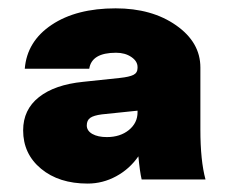

<svg xmlns="http://www.w3.org/2000/svg" viewBox="-20 -682 541 458"><path d="M458 -373Q458 -298.8 470.2 -253.9H317.9Q313.5 -272.5 310.1 -309.1Q289.1 -278.8 257.1 -261.5Q225.1 -244.1 189 -244.1Q120.6 -244.1 77.9 -279.5Q35.2 -314.9 35.2 -371.1Q35.2 -420.4 72.8 -450.2Q110.4 -480 178.2 -486.8L266.1 -496.1Q288.6 -498.5 298.3 -503.4Q308.1 -508.3 308.1 -520V-522Q308.1 -536.1 293.2 -546.1Q278.3 -556.2 256.8 -556.2Q198.7 -556.2 192.9 -518.1H39.1Q44.4 -583.5 103.3 -622.8Q162.1 -662.1 255.9 -662.1Q342.3 -662.1 400.1 -621.6Q458 -581.1 458 -521ZM187 -382.8Q187 -370.1 200.2 -362.5Q213.4 -355 234.9 -355Q266.6 -355 287.4 -371.8Q308.1 -388.7 308.1 -414.1V-418L223.1 -409.2Q203.6 -406.7 195.3 -400.9Q187 -395 187 -382.8Z"/></svg>

Font: Overused Grotesk Black
Style: Regular
Weight: 900
Version: Version 0.002